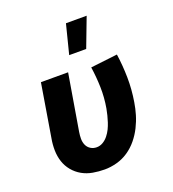

<svg xmlns="http://www.w3.org/2000/svg" viewBox="-139 -863 877 976"><g transform="rotate(-20 300.0 -375.0)"><path d="M261 8Q229 8 197.5 2.5Q166 -3 139.5 -18Q113 -33 93.5 -56.5Q74 -80 64.5 -109Q55 -138 54.5 -170.5Q54 -203 60 -235L107 -520H254L203 -216Q200 -198 200 -179.5Q200 -161 207 -145.5Q214 -130 228.5 -121Q243 -112 261 -112Q279 -112 295 -121.5Q311 -131 323 -146Q335 -161 343 -177.5Q351 -194 356.5 -211Q362 -228 366.5 -245.5Q371 -263 374 -280Q384 -337 382.5 -393Q381 -449 373 -503L518 -520Q527 -458 528 -393Q529 -328 518 -262Q513 -230 503.5 -198Q494 -166 478.5 -135Q463 -104 440.5 -76.5Q418 -49 389 -29.5Q360 -10 326.5 -1Q293 8 261 8ZM289 -600 329 -758H441L381 -600Z"/></g></svg>

Font: Iosevka Aile Heavy
Style: Italic
Weight: 900
Italic angle: -9°
Designer: Belleve Invis
Foundry: Belleve Invis
Version: Version 31.1.0; ttfautohint (v1.8.4)